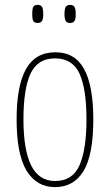

<svg xmlns="http://www.w3.org/2000/svg" viewBox="-20 -756 450 786"><path d="M205 10Q130 10 89 -57Q48 -124 48 -267Q48 -405 86.5 -473.5Q125 -542 207 -542Q287 -542 324.5 -473Q362 -404 362 -267Q362 -122 322 -56Q282 10 205 10ZM206 -15Q277 -15 305.5 -79.5Q334 -144 334 -267Q334 -392 305.5 -454.5Q277 -517 205 -517Q134 -517 105 -454.5Q76 -392 76 -267Q76 -143 107.5 -79Q139 -15 206 -15ZM267 -662Q255 -662 249.5 -669.5Q244 -677 244 -698Q244 -721 249.5 -728.5Q255 -736 267 -736Q279 -736 284.5 -728.5Q290 -721 290 -698Q290 -677 284.5 -669.5Q279 -662 267 -662ZM134 -662Q121 -662 116.5 -669.5Q112 -677 112 -698Q112 -721 116.5 -728.5Q121 -736 134 -736Q146 -736 151.5 -728.5Q157 -721 157 -698Q157 -677 151.5 -669.5Q146 -662 134 -662Z"/></svg>

Font: Noto Serif Georgian ExtraCondensed Thin
Style: Regular
Weight: 100
Width: 2
Designer: Monotype Design Team, Akaki Razmadze
Foundry: Google LLC
Version: Version 2.003; ttfautohint (v1.8.4.7-5d5b)